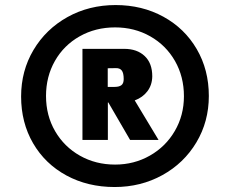

<svg xmlns="http://www.w3.org/2000/svg" viewBox="-20 -732 914 764"><path d="M811 -350.1Q811 -248.5 761.5 -165.5Q711.9 -82.5 626.2 -35.2Q540.5 12.2 436 12.2Q329.1 12.2 244.1 -33.9Q159.2 -80.1 111.6 -162.1Q64 -244.1 64 -348.1Q64 -450.2 113.3 -533.2Q162.6 -616.2 248.5 -664.1Q334.5 -711.9 439.9 -711.9Q545.4 -711.9 630.1 -665.5Q714.8 -619.1 762.9 -536.6Q811 -454.1 811 -350.1ZM711.9 -349.1Q711.9 -426.8 676.3 -489.3Q640.6 -551.8 577.9 -587.4Q515.1 -623 438 -623Q359.9 -623 296.9 -587.4Q233.9 -551.8 198.5 -489.5Q163.1 -427.2 163.1 -350.1Q163.1 -272.5 199.2 -210.2Q235.4 -147.9 298.1 -112.5Q360.8 -77.1 438 -77.1Q513.7 -77.1 576.4 -112.8Q639.2 -148.4 675.5 -210.7Q711.9 -272.9 711.9 -349.1ZM516.1 -332.5 610.8 -175.3H497.6L411.1 -324.2H409.2V-175.3H308.1V-537.6H474.6Q525.4 -537.6 555.7 -509Q585.9 -480.5 585.9 -428.2Q585.4 -394 566.7 -369.1Q547.9 -344.2 516.1 -332.5ZM408.7 -386.2H436Q454.1 -386.2 463.1 -393.1Q472.2 -399.9 472.2 -417.5Q472.2 -441.4 464.6 -451.4Q457 -461.4 440.9 -460.9L408.7 -460.4Z"/></svg>

Font: Selawik
Style: Bold
Weight: 700
Designer: Aaron Bell
Foundry: Microsoft Corporation
Version: Version 1.01